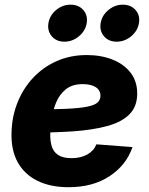

<svg xmlns="http://www.w3.org/2000/svg" viewBox="-20 -781 630 813"><path d="M270 11.7Q193.8 11.7 138.7 -15.4Q83.5 -42.5 54.9 -94.2Q26.4 -146 28.8 -219.2Q30.3 -287.1 54 -346.4Q77.6 -405.8 119.6 -450.9Q161.6 -496.1 219.5 -522Q277.3 -547.9 347.7 -547.9Q407.7 -547.9 456.1 -528.8Q504.4 -509.8 532.7 -473.4Q561 -437 561 -384.8Q561 -330.6 528.8 -297.6Q496.6 -264.6 435.1 -247.6Q373.5 -230.5 285.6 -224.6Q197.8 -218.8 86.9 -218.8L103 -317.4Q198.2 -317.4 257.8 -320.1Q317.4 -322.8 349.4 -329.3Q381.3 -335.9 393.3 -347.2Q405.3 -358.4 405.3 -375.5Q405.3 -398.9 385.5 -411.9Q365.7 -424.8 330.1 -424.8Q286.1 -424.8 259 -403.1Q231.9 -381.3 218 -347.9Q204.1 -314.5 198.7 -278.8Q193.4 -243.2 192.9 -215.3Q191.9 -185.5 199 -161.9Q206.1 -138.2 226.1 -124.8Q246.1 -111.3 283.2 -111.3Q322.3 -111.3 349.9 -127Q377.4 -142.6 388.2 -169.9L541 -158.2Q515.1 -82 444.3 -35.2Q373.5 11.7 270 11.7ZM474.1 -604.5Q439.9 -604.5 420.4 -627.4Q400.9 -650.4 406.2 -683.1Q411.6 -715.8 439 -738.5Q466.3 -761.2 500 -761.2Q534.2 -761.2 554 -738.5Q573.7 -715.8 568.4 -683.1Q563 -650.4 535.4 -627.4Q507.8 -604.5 474.1 -604.5ZM252.9 -604.5Q218.8 -604.5 199.2 -627.4Q179.7 -650.4 185.1 -683.1Q190.4 -715.8 217.5 -738.5Q244.6 -761.2 278.8 -761.2Q313 -761.2 332.8 -738.5Q352.5 -715.8 347.2 -683.1Q341.8 -650.4 314.2 -627.4Q286.6 -604.5 252.9 -604.5Z"/></svg>

Font: Inter 18pt ExtraBold
Style: Italic
Weight: 800
Italic angle: -9.3988°
Designer: Rasmus Andersson
Foundry: rsms
Version: Version 4.001;git-66647c0bb